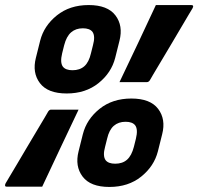

<svg xmlns="http://www.w3.org/2000/svg" viewBox="-72 -730 785 760"><path d="M279 -710Q354 -710 385 -669Q416 -628 401 -569L384 -501Q369 -442 318 -401Q267 -360 192 -360Q117 -360 86 -401Q55 -442 70 -501L87 -569Q102 -628 153 -669Q204 -710 279 -710ZM401 -405Q438 -482 474.5 -559.5Q511 -637 545 -710H685Q697 -710 690 -697Q688 -694 675.5 -673Q663 -652 644.5 -620.5Q626 -589 605.5 -554.5Q585 -520 566.5 -489Q548 -458 535.5 -437Q523 -416 521 -412Q516 -405 510 -405ZM174 -519Q165 -482 177 -466Q188 -452 215 -452Q244 -452 262 -468Q280 -484 288 -519L296 -551Q306 -587 294 -604Q283 -618 256 -618Q228 -618 209.5 -602Q191 -586 182 -551ZM448 -340Q523 -340 554 -299Q585 -258 570 -199L553 -131Q538 -72 487 -31Q436 10 361 10Q286 10 255 -31Q224 -72 239 -131L256 -199Q271 -258 322 -299Q373 -340 448 -340ZM239 -296Q202 -219 166 -142Q130 -65 95 9H-45Q-56 9 -50 -4Q-48 -8 -35.5 -28.5Q-23 -49 -4.5 -80.5Q14 -112 34.5 -146.5Q55 -181 73.5 -212Q92 -243 104.5 -264Q117 -285 119 -289Q124 -296 130 -296ZM344 -149Q334 -113 346 -96Q357 -82 384 -82Q413 -82 431 -98Q449 -114 458 -149L466 -181Q475 -218 463 -234Q452 -248 425 -248Q397 -248 378.5 -232Q360 -216 352 -181Z"/></svg>

Font: Recursive Mn Lnr St XBd
Style: Italic
Weight: 800
Italic angle: -15°
Monospace: yes
Version: Version 1.079;hotconv 1.0.112;makeotfexe 2.5.65598; ttfautoh